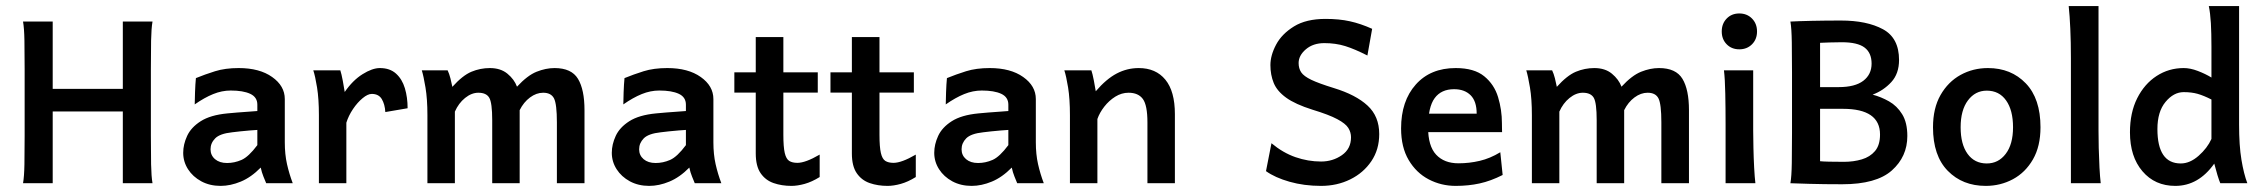

<svg xmlns="http://www.w3.org/2000/svg" viewBox="-20 -606 7481 635"><path d="M56.2 0Q60.1 -22 60.8 -62.7Q61.5 -103.5 61.5 -157.7V-376.5Q61.5 -430.7 60.8 -471.7Q60.1 -512.7 56.2 -534.7H154.3V-312H386.2V-534.7H484.4Q480.5 -512.7 479.7 -471.7Q479 -430.7 479 -376.5V-157.7Q479 -103.5 479.7 -62.7Q480.5 -22 484.4 0H386.2V-237.3H154.3V0Z M709.5 8.8Q673.8 8.8 645.8 -6.3Q617.7 -21.5 601.8 -46.4Q585.9 -71.3 585.9 -100.6Q585.9 -128.4 598.9 -156.5Q611.8 -184.6 643.8 -205.1Q675.8 -225.6 732.4 -231Q744.6 -232.4 765.1 -233.9Q785.6 -235.4 804.4 -236.8Q823.2 -238.3 831.1 -238.8V-259.8Q831.1 -284.7 807.6 -295.7Q784.2 -306.6 743.2 -306.6Q713.9 -306.6 685.1 -294.9Q656.2 -283.2 624 -260.7Q624 -272.9 625 -300.8Q626 -328.6 627.9 -347.7Q657.7 -359.9 691.2 -370.4Q724.6 -380.9 769.5 -380.9Q838.4 -380.9 880.1 -351.3Q921.9 -321.8 921.9 -278.3V-135.3Q921.9 -95.7 929.2 -63.2Q936.5 -30.8 948.2 0H860.4Q856.9 -8.3 851.3 -22Q845.7 -35.6 842.3 -51.8Q810.5 -19.5 776.4 -5.4Q742.2 8.8 709.5 8.8ZM731 -66.9Q755.4 -66.9 778.8 -77.1Q802.2 -87.4 831.1 -126V-176.3Q822.8 -175.8 807.1 -174.6Q791.5 -173.3 774.9 -171.6Q758.3 -169.9 748 -168.5Q707 -164.1 691.7 -148.4Q676.3 -132.8 676.3 -112.3Q676.3 -92.3 691.2 -79.6Q706.1 -66.9 731 -66.9Z M1034.7 0V-225.1Q1034.7 -278.8 1028.6 -316.7Q1022.5 -354.5 1016.1 -373.5H1105.5Q1109.4 -361.8 1113.8 -338.4Q1118.2 -314.9 1120.1 -301.8Q1146.5 -340.3 1179 -360.6Q1211.4 -380.9 1236.3 -380.9Q1269.5 -380.9 1289.8 -362.5Q1310.1 -344.2 1319.1 -314Q1328.1 -283.7 1328.1 -248L1254.4 -235.4Q1252.9 -261.2 1242.7 -278.3Q1232.4 -295.4 1209.5 -295.4Q1196.3 -295.4 1179.2 -281.2Q1162.1 -267.1 1147.5 -245.4Q1132.8 -223.6 1125.5 -200.2V0Z M1393.6 0V-225.1Q1393.6 -278.8 1387.2 -316.7Q1380.9 -354.5 1375 -373.5H1460.4Q1465.8 -362.3 1469.7 -346.9Q1473.6 -331.5 1476.1 -318.8Q1509.8 -356.4 1539.1 -368.7Q1568.4 -380.9 1600.1 -380.9Q1635.7 -380.9 1658.2 -362.3Q1680.7 -343.8 1689.9 -319.3Q1724.1 -356.4 1754.6 -368.7Q1785.2 -380.9 1814 -380.9Q1870.1 -380.9 1891.6 -345.2Q1913.1 -309.6 1913.1 -241.7V0H1821.8V-201.2Q1821.8 -261.7 1812.3 -280.5Q1802.7 -299.3 1776.4 -299.3Q1753.9 -299.3 1732.9 -283.7Q1711.9 -268.1 1698.7 -241.7V0H1607.9V-208.5Q1607.9 -266.1 1598.1 -282.7Q1588.4 -299.3 1562 -299.3Q1539.6 -299.3 1518.1 -282Q1496.6 -264.6 1484.4 -236.8V0Z M2127 8.8Q2091.3 8.8 2063.2 -6.3Q2035.2 -21.5 2019.3 -46.4Q2003.4 -71.3 2003.4 -100.6Q2003.4 -128.4 2016.4 -156.5Q2029.3 -184.6 2061.3 -205.1Q2093.3 -225.6 2149.9 -231Q2162.1 -232.4 2182.6 -233.9Q2203.1 -235.4 2221.9 -236.8Q2240.7 -238.3 2248.5 -238.8V-259.8Q2248.5 -284.7 2225.1 -295.7Q2201.7 -306.6 2160.6 -306.6Q2131.3 -306.6 2102.5 -294.9Q2073.7 -283.2 2041.5 -260.7Q2041.5 -272.9 2042.5 -300.8Q2043.5 -328.6 2045.4 -347.7Q2075.2 -359.9 2108.6 -370.4Q2142.1 -380.9 2187 -380.9Q2255.9 -380.9 2297.6 -351.3Q2339.4 -321.8 2339.4 -278.3V-135.3Q2339.4 -95.7 2346.7 -63.2Q2354 -30.8 2365.7 0H2277.8Q2274.4 -8.3 2268.8 -22Q2263.2 -35.6 2259.8 -51.8Q2228 -19.5 2193.8 -5.4Q2159.7 8.8 2127 8.8ZM2148.4 -66.9Q2172.9 -66.9 2196.3 -77.1Q2219.7 -87.4 2248.5 -126V-176.3Q2240.2 -175.8 2224.6 -174.6Q2209 -173.3 2192.4 -171.6Q2175.8 -169.9 2165.5 -168.5Q2124.5 -164.1 2109.1 -148.4Q2093.8 -132.8 2093.8 -112.3Q2093.8 -92.3 2108.6 -79.6Q2123.5 -66.9 2148.4 -66.9Z M2597.7 8.8Q2565.4 8.8 2538.6 -0.5Q2511.7 -9.8 2495.6 -33.2Q2479.5 -56.6 2479.5 -98.6V-483.4H2570.8V-160.2Q2570.8 -120.1 2575.4 -100.1Q2580.1 -80.1 2590.3 -73.7Q2600.6 -67.4 2617.2 -67.4Q2644 -67.4 2690.9 -94.7V-20.5Q2665 -4.4 2641.1 2.2Q2617.2 8.8 2597.7 8.8ZM2408.7 -299.8V-366.7H2684.6V-299.8Z M2915.5 8.8Q2883.3 8.8 2856.4 -0.5Q2829.6 -9.8 2813.5 -33.2Q2797.4 -56.6 2797.4 -98.6V-483.4H2888.7V-160.2Q2888.7 -120.1 2893.3 -100.1Q2897.9 -80.1 2908.2 -73.7Q2918.5 -67.4 2935.1 -67.4Q2961.9 -67.4 3008.8 -94.7V-20.5Q2982.9 -4.4 2959 2.2Q2935.1 8.8 2915.5 8.8ZM2726.6 -299.8V-366.7H3002.4V-299.8Z M3193.4 8.8Q3157.7 8.8 3129.6 -6.3Q3101.6 -21.5 3085.7 -46.4Q3069.8 -71.3 3069.8 -100.6Q3069.8 -128.4 3082.8 -156.5Q3095.7 -184.6 3127.7 -205.1Q3159.7 -225.6 3216.3 -231Q3228.5 -232.4 3249 -233.9Q3269.5 -235.4 3288.3 -236.8Q3307.1 -238.3 3314.9 -238.8V-259.8Q3314.9 -284.7 3291.5 -295.7Q3268.1 -306.6 3227.1 -306.6Q3197.8 -306.6 3168.9 -294.9Q3140.1 -283.2 3107.9 -260.7Q3107.9 -272.9 3108.9 -300.8Q3109.9 -328.6 3111.8 -347.7Q3141.6 -359.9 3175 -370.4Q3208.5 -380.9 3253.4 -380.9Q3322.3 -380.9 3364 -351.3Q3405.8 -321.8 3405.8 -278.3V-135.3Q3405.8 -95.7 3413.1 -63.2Q3420.4 -30.8 3432.1 0H3344.2Q3340.8 -8.3 3335.2 -22Q3329.6 -35.6 3326.2 -51.8Q3294.4 -19.5 3260.3 -5.4Q3226.1 8.8 3193.4 8.8ZM3214.8 -66.9Q3239.3 -66.9 3262.7 -77.1Q3286.1 -87.4 3314.9 -126V-176.3Q3306.6 -175.8 3291 -174.6Q3275.4 -173.3 3258.8 -171.6Q3242.2 -169.9 3231.9 -168.5Q3190.9 -164.1 3175.5 -148.4Q3160.2 -132.8 3160.2 -112.3Q3160.2 -92.3 3175 -79.6Q3189.9 -66.9 3214.8 -66.9Z M3518.6 0Q3518.6 0 3518.6 -24.4Q3518.6 -48.8 3518.6 -85.7Q3518.6 -122.6 3518.6 -160.4Q3518.6 -198.2 3518.6 -225.1Q3518.6 -278.8 3512.5 -316.7Q3506.3 -354.5 3500 -373.5H3589.4Q3593.3 -362.3 3597.7 -339.6Q3602.1 -316.9 3604 -304.2Q3638.7 -344.7 3673.1 -362.8Q3707.5 -380.9 3746.1 -380.9Q3802.7 -380.9 3834.2 -342.5Q3865.7 -304.2 3865.7 -228.5Q3865.7 -210.4 3865.7 -181.9Q3865.7 -153.3 3865.7 -122.1Q3865.7 -90.8 3865.7 -63Q3865.7 -35.2 3865.7 -17.6Q3865.7 0 3865.7 0H3774.9Q3774.9 0 3774.9 -23.7Q3774.9 -47.4 3774.9 -81.8Q3774.9 -116.2 3774.9 -149.2Q3774.9 -182.1 3774.9 -201.2Q3774.9 -257.8 3759.8 -278.6Q3744.6 -299.3 3712.4 -299.3Q3689.5 -299.3 3668.7 -286.4Q3647.9 -273.4 3632.3 -253.4Q3616.7 -233.4 3609.4 -212.4V0Z M4349.1 8.8Q4293 8.8 4244.9 -4.9Q4196.8 -18.6 4167 -40L4185.1 -132.3Q4223.1 -100.6 4264.6 -86.2Q4306.2 -71.8 4349.1 -71.8Q4387.7 -71.8 4418 -92.8Q4448.2 -113.8 4448.2 -151.9Q4448.2 -168.5 4439.2 -182.9Q4430.2 -197.3 4402.8 -211.9Q4375.5 -226.6 4320.8 -243.2Q4263.7 -261.2 4233.6 -283Q4203.6 -304.7 4192.6 -331.5Q4181.6 -358.4 4181.6 -390.6Q4181.6 -422.9 4200.4 -458.3Q4219.2 -493.7 4259.5 -518.6Q4299.8 -543.5 4363.8 -543.5Q4409.2 -543.5 4444.6 -535.6Q4480 -527.8 4518.1 -510.7L4502.4 -422.4Q4460.4 -443.8 4429 -453.6Q4397.5 -463.4 4359.9 -463.4Q4322.8 -463.4 4298.8 -442.9Q4274.9 -422.4 4274.9 -397.5Q4274.9 -379.9 4283.4 -366.9Q4292 -354 4316.9 -342Q4341.8 -330.1 4391.1 -314.9Q4464.4 -292.5 4502.9 -256.8Q4541.5 -221.2 4541.5 -162.6Q4541.5 -111.3 4515.4 -72.8Q4489.3 -34.2 4445.6 -12.7Q4401.9 8.8 4349.1 8.8Z M4794.4 8.8Q4746.6 8.8 4705.3 -12.7Q4664.1 -34.2 4638.9 -76.7Q4613.8 -119.1 4613.8 -181.2Q4613.8 -272 4662.4 -326.4Q4710.9 -380.9 4794.4 -380.9Q4855.5 -380.9 4888.7 -353.8Q4921.9 -326.7 4934.6 -284.7Q4947.3 -242.7 4947.3 -198.7Q4947.3 -193.4 4947.5 -183.6Q4947.8 -173.8 4947.8 -168.9H4669.4V-230H4863.8Q4863.8 -271 4843.8 -291Q4823.7 -311 4789.1 -311Q4746.6 -311 4724.9 -281.5Q4703.1 -252 4703.1 -184.6Q4703.1 -123 4729.7 -94.5Q4756.3 -65.9 4803.7 -65.9Q4839.4 -65.9 4873.8 -74Q4908.2 -82 4941.9 -102.5L4949.7 -27.3Q4910.2 -7.3 4873.5 0.7Q4836.9 8.8 4794.4 8.8Z M5046.4 0V-225.1Q5046.4 -278.8 5040 -316.7Q5033.7 -354.5 5027.8 -373.5H5113.3Q5118.7 -362.3 5122.6 -346.9Q5126.5 -331.5 5128.9 -318.8Q5162.6 -356.4 5191.9 -368.7Q5221.2 -380.9 5252.9 -380.9Q5288.6 -380.9 5311 -362.3Q5333.5 -343.8 5342.8 -319.3Q5377 -356.4 5407.5 -368.7Q5438 -380.9 5466.8 -380.9Q5522.9 -380.9 5544.4 -345.2Q5565.9 -309.6 5565.9 -241.7V0H5474.6V-201.2Q5474.6 -261.7 5465.1 -280.5Q5455.6 -299.3 5429.2 -299.3Q5406.7 -299.3 5385.7 -283.7Q5364.7 -268.1 5351.6 -241.7V0H5260.7V-208.5Q5260.7 -266.1 5251 -282.7Q5241.2 -299.3 5214.8 -299.3Q5192.4 -299.3 5170.9 -282Q5149.4 -264.6 5137.2 -236.8V0Z M5687 0Q5687 0 5687 -19.8Q5687 -39.6 5687 -70.3Q5687 -101.1 5687 -134.3Q5687 -167.5 5687 -193.8Q5687 -247.6 5686 -296.1Q5685.1 -344.7 5681.6 -373.5H5778.3V-173.8Q5778.3 -150.4 5779.1 -116.9Q5779.8 -83.5 5781.5 -51.5Q5783.2 -19.5 5785.6 0ZM5732.4 -442.9Q5707 -442.9 5690.7 -459.5Q5674.3 -476.1 5674.3 -502Q5674.3 -527.8 5690.7 -544.7Q5707 -561.5 5732.4 -561.5Q5757.8 -561.5 5774.4 -544.7Q5791 -527.8 5791 -502Q5791 -476.1 5774.4 -459.5Q5757.8 -442.9 5732.4 -442.9Z M6072.8 3.4Q6012.2 3.4 5963.6 2Q5915 0.5 5901.4 0Q5905.3 -22 5906 -66.9Q5906.7 -111.8 5906.7 -166.5V-366.2Q5906.7 -419.9 5906 -466.3Q5905.3 -512.7 5901.4 -534.7Q5927.2 -536.1 5972.4 -537.1Q6017.6 -538.1 6068.4 -538.1Q6154.3 -538.1 6207.5 -509.3Q6260.7 -480.5 6260.7 -407.7Q6260.7 -362.3 6235.1 -334.5Q6209.5 -306.6 6173.3 -293Q6201.2 -285.6 6227.5 -270.8Q6253.9 -255.9 6271 -228.3Q6288.1 -200.7 6288.1 -156.2Q6288.1 -87.9 6236.8 -42.2Q6185.5 3.4 6072.8 3.4ZM6078.6 -70.8Q6110.4 -70.8 6137.5 -78.9Q6164.6 -86.9 6181.2 -106.4Q6197.8 -126 6197.8 -161.1Q6197.8 -246.1 6075.2 -246.1H5999.5V-72.8Q6008.8 -71.8 6029.5 -71.3Q6050.3 -70.8 6078.6 -70.8ZM5999.5 -317.9H6061Q6115.2 -317.9 6142.6 -338.9Q6169.9 -359.9 6169.9 -395.5Q6169.9 -431.2 6146.7 -448.7Q6123.5 -466.3 6071.3 -466.3Q6051.3 -466.3 6030.8 -465.6Q6010.3 -464.8 5999.5 -464.4Z M6547.4 8.8Q6470.7 8.8 6421.9 -41Q6373 -90.8 6373 -185.1Q6373 -248 6397.9 -291.7Q6422.9 -335.4 6464.1 -358.2Q6505.4 -380.9 6554.7 -380.9Q6631.3 -380.9 6679.9 -330.3Q6728.5 -279.8 6728.5 -185.1Q6728.5 -122.1 6703.6 -78.9Q6678.7 -35.6 6637.5 -13.4Q6596.2 8.8 6547.4 8.8ZM6550.8 -65.4Q6589.4 -65.4 6613.5 -97.2Q6637.7 -128.9 6637.7 -185.1Q6637.7 -241.7 6614.7 -273.9Q6591.8 -306.2 6550.8 -306.2Q6512.7 -306.2 6488.5 -273.9Q6464.4 -241.7 6464.4 -185.1Q6464.4 -128.9 6487.3 -97.2Q6510.3 -65.4 6550.8 -65.4Z M6829.1 0V-413.6Q6829.1 -467.3 6827.1 -510.7Q6825.2 -554.2 6821.8 -585.9H6920.4V-173.8Q6920.4 -150.4 6921.1 -116.9Q6921.9 -83.5 6923.6 -51.8Q6925.3 -20 6927.7 0Z M7174.3 8.8Q7106.9 8.8 7065.7 -39.6Q7024.4 -87.9 7024.4 -168.5Q7024.4 -233.4 7048.3 -281Q7072.3 -328.6 7112.5 -354.7Q7152.8 -380.9 7202.1 -380.9Q7224.1 -380.9 7249 -371.3Q7273.9 -361.8 7293.9 -349.6V-452.1Q7293.9 -496.1 7292 -529.5Q7290 -563 7285.2 -585.9H7385.3V-193.8Q7385.3 -124.5 7393.1 -77.6Q7400.9 -30.8 7412.6 0H7323.2Q7319.3 -8.8 7313.7 -27.1Q7308.1 -45.4 7303.2 -64.9Q7251 8.8 7174.3 8.8ZM7192.4 -65.4Q7222.7 -65.4 7251.5 -90.8Q7280.3 -116.2 7293.9 -146.5V-276.9Q7268.1 -290 7248 -295.7Q7228 -301.3 7202.1 -301.3Q7168.9 -301.3 7142.1 -269Q7115.2 -236.8 7115.2 -179.2Q7115.2 -65.4 7192.4 -65.4Z"/></svg>

Font: Harmattan SemiBold
Style: Regular
Weight: 600
Designer: George W. Nuss III and SIL International
Foundry: SIL International
Version: Version 4.000